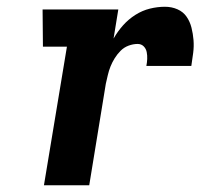

<svg xmlns="http://www.w3.org/2000/svg" viewBox="-20 -548 640 568"><path d="M110 0 178 -410H107L106 -520H330L316 -434Q328 -455 344 -473Q360 -491 380.5 -504Q401 -517 423.5 -522.5Q446 -528 468 -528Q488 -528 505 -520.5Q522 -513 532 -498.5Q542 -484 546.5 -466Q551 -448 552.5 -429.5Q554 -411 551.5 -391.5Q549 -372 546 -353H413Q415 -363 415.5 -373.5Q416 -384 414 -394Q412 -404 405 -411Q398 -418 387 -418Q374 -418 360.5 -413Q347 -408 337 -398Q327 -388 319.5 -376Q312 -364 307 -351.5Q302 -339 299 -326Q296 -313 293 -300L244 0Z"/></svg>

Font: Iosevka Etoile Extrabold
Style: Italic
Weight: 800
Italic angle: -9°
Designer: Belleve Invis
Foundry: Belleve Invis
Version: Version 22.1.2; ttfautohint (v1.8.4)